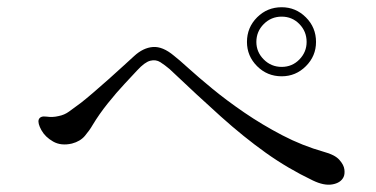

<svg xmlns="http://www.w3.org/2000/svg" viewBox="-20 -690 1040 531"><path d="M845 -191Q776 -224 715 -267.5Q654 -311 590.5 -368Q527 -425 449 -499Q436 -510 423.5 -518Q411 -526 395.5 -522Q380 -518 359 -495Q347 -482 324.5 -458Q302 -434 278 -404Q254 -374 236 -344Q228 -330 215 -314.5Q202 -299 179 -293Q149 -286 127 -298.5Q105 -311 94.5 -330Q84 -349 87 -359Q91 -370 108.5 -367.5Q126 -365 142 -369Q158 -372 171 -381.5Q184 -391 203 -405Q216 -415 237 -433Q258 -451 280.5 -471Q303 -491 322 -508.5Q341 -526 351 -535Q376 -558 403 -560Q430 -562 461 -536Q474 -526 501 -501.5Q528 -477 567.5 -444.5Q607 -412 656 -378.5Q705 -345 760.5 -316Q816 -287 876 -270Q906 -262 918.5 -248Q931 -234 932.5 -221Q934 -208 930 -200Q922 -184 899 -180Q876 -176 845 -191ZM759 -479Q719 -479 691 -507Q663 -535 663 -574Q663 -614 691 -642Q719 -670 759 -670Q798 -670 826 -642Q854 -614 854 -574Q854 -535 826 -507Q798 -479 759 -479ZM759 -505Q788 -505 808 -525.5Q828 -546 828 -574Q828 -603 808 -623.5Q788 -644 759 -644Q730 -644 709.5 -623.5Q689 -603 689 -574Q689 -546 709.5 -525.5Q730 -505 759 -505Z"/></svg>

Font: Shippori Mincho TTF
Style: Regular
Weight: 400
Version: Version 2.100